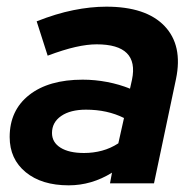

<svg xmlns="http://www.w3.org/2000/svg" viewBox="-20 -550 585 576"><path d="M186 6Q105 6 57 -33.5Q9 -73 9 -139Q9 -219 67.5 -265Q126 -311 228 -311Q265 -311 301.5 -304Q338 -297 370 -284L376 -311Q398 -417 270 -417Q242 -417 206.5 -409Q171 -401 123 -383L90 -486Q148 -509 200 -519.5Q252 -530 299 -530Q418 -530 473.5 -472Q529 -414 508 -313L442 0H310L316 -32Q255 6 186 6ZM232 -91Q260 -91 286 -98Q312 -105 335 -120L352 -196Q302 -221 238 -221Q191 -221 163.5 -202Q136 -183 136 -151Q136 -123 161.5 -107Q187 -91 232 -91Z"/></svg>

Font: Red Hat Display
Style: Bold Italic
Weight: 700
Italic angle: -12°
Designer: Pentagram, MCKL
Foundry: Pentagram, MCKL
Version: Version 1.023; ttfautohint (v1.8.3)